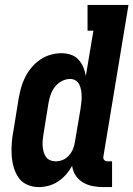

<svg xmlns="http://www.w3.org/2000/svg" viewBox="-20 -755 544 783"><path d="M138 8Q113 8 90.5 -2Q68 -12 55 -31.5Q42 -51 35.5 -74.5Q29 -98 27.5 -122.5Q26 -147 28 -172.5Q30 -198 35 -223L56 -353Q60 -376 66 -397.5Q72 -419 82.5 -440Q93 -461 108.5 -479.5Q124 -498 143.5 -511.5Q163 -525 185.5 -531.5Q208 -538 230 -538Q250 -538 268.5 -532Q287 -526 299.5 -512.5Q312 -499 319.5 -481.5Q327 -464 330 -445L361 -630H337V-735H504L402 -119Q401 -114 401.5 -110Q402 -106 404.5 -103Q407 -100 411 -98.5Q415 -97 420 -97H437V8H402Q380 8 358.5 4Q337 0 318.5 -11Q300 -22 288.5 -39.5Q277 -57 274 -79Q264 -60 249.5 -43.5Q235 -27 217 -15Q199 -3 178.5 2.5Q158 8 138 8ZM207 -97Q223 -97 237.5 -103.5Q252 -110 262.5 -122.5Q273 -135 278.5 -149.5Q284 -164 286 -179L308 -309Q310 -322 311.5 -335Q313 -348 313 -360.5Q313 -373 311 -385.5Q309 -398 304 -409Q299 -420 289 -426.5Q279 -433 266 -433Q249 -433 232.5 -424.5Q216 -416 204.5 -401.5Q193 -387 187 -370Q181 -353 178 -336L157 -206Q155 -194 154 -182Q153 -170 154 -158.5Q155 -147 158 -135.5Q161 -124 167.5 -115Q174 -106 184.5 -101.5Q195 -97 207 -97Z"/></svg>

Font: Iosevka Slab Extrabold
Style: Italic
Weight: 800
Italic angle: -9°
Monospace: yes
Designer: Belleve Invis
Foundry: Belleve Invis
Version: Version 11.1.0; ttfautohint (v1.8.3)